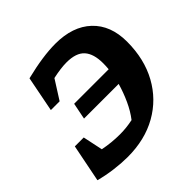

<svg xmlns="http://www.w3.org/2000/svg" viewBox="-174 -823 991 991"><g transform="rotate(-45 321.5 -328.0)"><path d="M214 11Q171 11 119.5 4.5Q68 -2 19 -15L60 -221H125L148 -112Q208 -100 269 -100Q316 -100 363 -110Q391 -146 412.5 -193Q434 -240 448 -289H195L213 -379H465Q467 -401 467 -421Q467 -490 436.5 -524Q406 -558 336 -558Q295 -558 235 -545L169 -441H105L143 -635Q273 -667 363 -667Q490 -667 561.5 -599.5Q633 -532 633 -413Q633 -286 580.5 -190.5Q528 -95 434 -42Q340 11 214 11Z"/></g></svg>

Font: Piazzolla
Style: Bold Italic
Weight: 700
Italic angle: -11.3°
Designer: Juan Pablo del Peral
Foundry: Huerta Tipografica
Version: Version 1.330